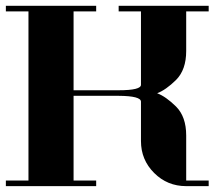

<svg xmlns="http://www.w3.org/2000/svg" viewBox="-20 -635 732 655"><path d="M0 0V-19H77.1V-596.2H0V-615.2H308.1V-596.2H231V-327.1H384.8Q461.9 -327.1 460.9 -346.2V-596.2H384.8V-615.2H691.9V-596.2H615.2V-460.9Q615.2 -397 580.6 -362.3Q545.9 -328.1 516.1 -316.9Q545.9 -305.7 580.6 -271.5Q615.2 -236.8 615.2 -172.9V-19H691.9V0H615.2Q550.8 0 505.9 -44.9Q460.9 -89.8 460.9 -153.8V-288.1Q460.9 -307.6 384.8 -308.1H231V-19H308.1V0Z"/></svg>

Font: Hjet
Style: Regular
Weight: 400
Designer: T. Christopher White
Version: Version 1.2